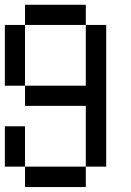

<svg xmlns="http://www.w3.org/2000/svg" viewBox="-20 -712 540 790"><path d="M0 -359.4V-609.4H83V-692.4H333V-609.4H83V-359.4H333V-609.4H417V-26.4H333V-276.4H83V-359.4ZM0 -26.4V-192.4H83V-26.4H333V57.6H83V-26.4Z"/></svg>

Font: KH Dot kagurazaka 12
Style: Regular
Weight: 400
Designer: Original version for X68000 by Keitarou Hiraki (http://hp.vector.co.jp/authors/VA000874/) / TrueType conversion by Homem
Version: Version 1.00.20150527